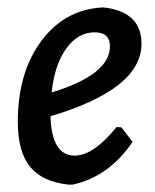

<svg xmlns="http://www.w3.org/2000/svg" viewBox="-20 -490 418 517"><path d="M337 -108Q273 -14 176 7H163Q93 -1 60.5 -41.5Q28 -82 28 -162Q28 -295 91.5 -380Q155 -465 257 -470L267 -469Q361 -455 361 -372Q361 -250 116 -177Q119 -71 181 -71Q232 -71 294 -148L307 -147ZM235 -403Q190 -403 158.5 -359.5Q127 -316 119 -241Q276 -289 276 -365Q276 -403 235 -403Z"/></svg>

Font: Alegreya Sans Medium
Style: Italic
Weight: 500
Italic angle: -7°
Designer: Juan Pablo del Peral
Foundry: Huerta Tipografica
Version: Version 2.007